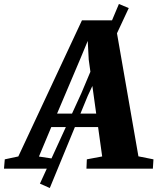

<svg xmlns="http://www.w3.org/2000/svg" viewBox="-100 -847 790 964"><path d="M-80 0 -76 -47 -8 -61.5 311.5 -745H476L595 -62L670.5 -47L667.5 0H334L336 -47L413 -61.5L392.5 -209H157.5L95.5 -61L189 -47L185 0ZM186.5 -276.5H383L345.5 -547.5L340.5 -641.5L305 -556ZM100.5 75 308.5 -379 497 -827 546.5 -806.5 340.5 -365.5 150 97Z"/></svg>

Font: Merriweather 36pt Black
Style: Italic
Weight: 900
Italic angle: -7.8°
Version: Version 2.101